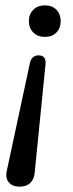

<svg xmlns="http://www.w3.org/2000/svg" viewBox="-20 -511 273 718"><path d="M53 187Q26 187 12.5 170.5Q-1 154 6 125L92 -276Q95 -289 103 -296.5Q111 -304 124 -304Q139 -304 145.5 -295.5Q152 -287 150 -269L110 132Q108 159 93.5 173Q79 187 53 187ZM148 -373Q121 -373 104.5 -389.5Q88 -406 88 -432Q88 -458 104.5 -474.5Q121 -491 148 -491Q175 -491 191 -474.5Q207 -458 207 -432Q207 -406 191 -389.5Q175 -373 148 -373Z"/></svg>

Font: Nunito Medium
Style: Italic
Weight: 500
Designer: Vernon Adams
Foundry: Vernon Adams
Version: Version 3.601